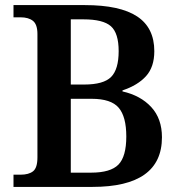

<svg xmlns="http://www.w3.org/2000/svg" viewBox="-20 -734 704 754"><path d="M33 -48H61Q93 -48 110 -61.5Q127 -75 127 -116V-600Q127 -638 109.5 -652Q92 -666 61 -666H33V-714H313Q451 -714 518.5 -669.5Q586 -625 586 -533Q586 -471 553.5 -435Q521 -399 461 -379V-375Q532 -359 574 -313.5Q616 -268 616 -195Q616 0 343 0H33ZM310 -402Q387 -402 416.5 -432Q446 -462 446 -533Q446 -604 415.5 -631Q385 -658 308 -658H258V-402ZM338 -56Q414 -56 445 -87.5Q476 -119 476 -198Q476 -276 446 -311Q416 -346 340 -346H258V-56Z"/></svg>

Font: Noto Serif SemiBold
Style: Regular
Weight: 600
Designer: Monotype Design Team
Foundry: Monotype Imaging Inc.
Version: Version 1.001